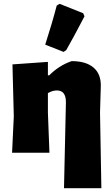

<svg xmlns="http://www.w3.org/2000/svg" viewBox="-20 -797 587 1002"><path d="M276 -768 291 -777 414 -728 421 -712Q367 -608 326 -536L312 -526L216 -564Q253 -679 276 -768ZM230 -474V-404H237Q289 -456 354 -478Q429 -478 468.5 -444Q508 -410 506 -346L502 -210L509 185H314L324 -264Q324 -325 277 -325Q254 -325 230 -311V-210L238 0H43L52 -190L45 -461Z"/></svg>

Font: Alegreya Sans Black
Style: Regular
Weight: 900
Designer: Juan Pablo del Peral
Foundry: Huerta Tipografica
Version: Version 2.007